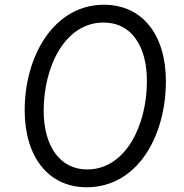

<svg xmlns="http://www.w3.org/2000/svg" viewBox="-20 -777 774 809"><path d="M345 12C560 12 679 -204 679 -435C679 -630 580 -757 418 -757C209 -757 84 -544 84 -312C84 -116 184 12 345 12ZM347 -63C233 -63 164 -161 164 -311C164 -495 253 -682 416 -682C473 -682 518 -660 551 -615C583 -570 599 -510 599 -435C599 -250 510 -63 347 -63Z"/></svg>

Font: Plus Jakarta Sans
Style: Italic
Weight: 400
Italic angle: -8°
Designer: Gumpita Rahayu
Foundry: Tokotype
Version: Version 2.071;gftools[0.9.30]